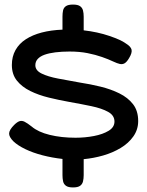

<svg xmlns="http://www.w3.org/2000/svg" viewBox="-20 -744 646 842"><path d="M586 -213Q586 -176 565 -146Q544 -116 509 -95Q474 -74 432 -62Q390 -50 347 -46V24Q347 39 344 51.5Q341 64 331 71Q321 78 300 78Q279 78 269 70.5Q259 63 256.5 50.5Q254 38 254 24V-47Q209 -52 166.5 -63Q124 -74 91 -90Q58 -106 39 -124Q19 -144 20 -159.5Q21 -175 42 -196Q55 -209 65.5 -212.5Q76 -216 88 -210Q100 -204 119 -189Q147 -165 198 -152.5Q249 -140 311 -140Q353 -140 392 -147.5Q431 -155 456.5 -170.5Q482 -186 482 -211Q482 -238 454 -253.5Q426 -269 380.5 -278.5Q335 -288 284 -297Q239 -305 194 -316Q149 -327 112.5 -345Q76 -363 54 -390.5Q32 -418 32 -459Q32 -496 48 -524.5Q64 -553 93.5 -572Q123 -591 163.5 -601.5Q204 -612 254 -614V-671Q254 -686 256.5 -698Q259 -710 269 -717Q279 -724 300 -724Q321 -724 331 -717Q341 -710 344 -698Q347 -686 347 -671V-611Q408 -604 459.5 -586.5Q511 -569 531 -554Q554 -540 557 -526Q560 -512 546 -489Q536 -472 526.5 -466.5Q517 -461 505.5 -463.5Q494 -466 477 -474Q456 -484 427.5 -494Q399 -504 364 -511Q329 -518 285 -518Q251 -518 223 -514.5Q195 -511 175.5 -504Q156 -497 145.5 -485.5Q135 -474 135 -458Q135 -435 162.5 -421.5Q190 -408 234.5 -399.5Q279 -391 330 -382Q376 -375 421 -364Q466 -353 503.5 -334.5Q541 -316 563.5 -287Q586 -258 586 -213Z"/></svg>

Font: Fredoka Expanded Medium
Style: Regular
Weight: 500
Width: 7
Designer: Ben Nathan
Foundry: Milena B. Brandão, Ben Nathan
Version: Version 2.001